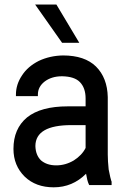

<svg xmlns="http://www.w3.org/2000/svg" viewBox="-20 -799 540 829"><path d="M365.2 0 363.3 -3.9Q356.4 -18.6 351.6 -48.8Q293 9.8 211.9 9.8Q134.8 9.8 86.9 -36.1Q38.1 -84 38.1 -156.2Q38.1 -243.2 96.7 -292Q156.2 -339.8 272.5 -339.8H349.6V-374Q349.6 -418.9 325.2 -444.3Q301.8 -468.8 248 -469.7Q202.1 -469.7 171.9 -446.3Q143.6 -423.8 143.6 -390.6V-383.8H48.8V-390.6Q48.8 -434.6 75.2 -473.6Q99.6 -511.7 147.5 -536.1Q195.3 -558.6 252 -559.6Q345.7 -559.6 394.5 -511.7Q443.4 -462.9 445.3 -379.9V-131.8Q445.3 -104.5 449.2 -67.4Q457 -27.3 460.9 -16.6L461.9 -15.6V0ZM157.2 -106.4Q182.6 -85 222.7 -85Q262.7 -85 298.8 -106.4Q334 -128.9 349.6 -160.2V-258.8H288.1Q133.8 -258.8 132.8 -168.9Q133.8 -128.9 157.2 -106.4ZM131.8 -779.3H223.6L322.3 -614.3H248Z"/></svg>

Font: RobotoJAA
Style: Medium
Weight: 500
Version: Version 2.05; 2016-11-05